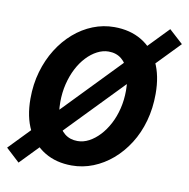

<svg xmlns="http://www.w3.org/2000/svg" viewBox="-93 -780 889 903"><g transform="rotate(10 351.5 -329.0)"><path d="M54 42 -11 -18 648 -700 714 -640ZM302 12Q228 12 173 -21Q118 -54 87.5 -115.5Q57 -177 57 -264Q57 -333 74.5 -393.5Q92 -454 123 -503.5Q154 -553 195.5 -589Q237 -625 286 -644.5Q335 -664 388 -664Q463 -664 518.5 -631Q574 -598 603.5 -536.5Q633 -475 633 -388Q633 -319 616 -258Q599 -197 567.5 -147.5Q536 -98 494.5 -62.5Q453 -27 404 -7.5Q355 12 302 12ZM309 -106Q337 -106 363.5 -120Q390 -134 413.5 -159Q437 -184 455 -218Q473 -252 483 -293Q493 -334 493 -379Q493 -431 480.5 -468Q468 -505 443 -525.5Q418 -546 381 -546Q354 -546 327 -532Q300 -518 276.5 -493Q253 -468 235.5 -434Q218 -400 208 -359Q198 -318 198 -273Q198 -221 210.5 -183.5Q223 -146 248 -126Q273 -106 309 -106Z"/></g></svg>

Font: Source Sans 3 ExtraLight
Style: Bold Italic
Weight: 700
Italic angle: -11°
Version: Version 3.052;hotconv 1.1.0;makeotfexe 2.6.0